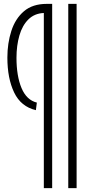

<svg xmlns="http://www.w3.org/2000/svg" viewBox="-20 -760 454 990"><path d="M332 210V-740H375V210ZM170 -231 165 -192Q88 -210 53 -283Q18 -356 18 -463Q18 -537 38.5 -600.5Q59 -664 103.5 -702Q148 -740 221 -740H249V210H206V-693Q158 -691 126.5 -660Q95 -629 80 -577Q65 -525 65 -462Q65 -368 91 -306Q117 -244 170 -231Z"/></svg>

Font: Georama ExtraCondensed Light
Style: Regular
Weight: 300
Width: 2
Designer: Jean-Baptiste Levee
Foundry: Production Type
Version: Version 1.000